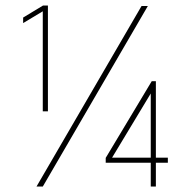

<svg xmlns="http://www.w3.org/2000/svg" viewBox="-20 -682 696 702"><path d="M497.5 -660H520.5L136.5 0H113.5ZM136.4 -640.7 64.6 -597.6V-617.8L137.3 -661.8H155.2V-275H136.4ZM549.9 -385V-105.6H593.7V-86.9H549.9V0H531.2V-86.9H366.5V-104.7L534.7 -385ZM531.2 -105.6V-340.4L531.5 -340.7L389.8 -105.6Z"/></svg>

Font: League Spartan Extralight
Style: Regular
Weight: 200
Foundry: The League of Moveable Type
Version: Version 2.300; ttfautohint (v1.8.3)